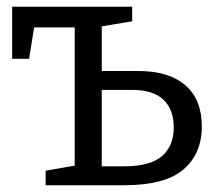

<svg xmlns="http://www.w3.org/2000/svg" viewBox="-20 -548 639 568"><path d="M115 0V-43L201 -58V-467H81L66 -374H16V-528H371V-485L281 -470V-338H389Q479 -338 528 -296Q577 -254 577 -174Q577 -93 522.5 -46.5Q468 0 347 0ZM372 -282H281V-56H347Q424 -56 459 -86Q494 -116 494 -171Q494 -224 463.5 -253Q433 -282 372 -282Z"/></svg>

Font: Bitter
Style: Regular
Weight: 400
Designer: Sol Matas, and Bitter project Authors
Foundry: Sol Matas
Version: Version 2.001